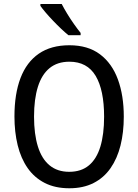

<svg xmlns="http://www.w3.org/2000/svg" viewBox="-20 -957 710 986"><path d="M615.7 -357.9Q615.7 -277.3 598.9 -210Q582 -142.6 547.6 -93.3Q513.2 -43.9 460.4 -17.1Q407.7 9.8 335.9 9.8Q262.7 9.8 209.5 -17.6Q156.2 -44.9 121.8 -94.2Q87.4 -143.6 70.8 -211.2Q54.2 -278.8 54.2 -358.9Q54.2 -474.6 85.4 -556.4Q116.7 -638.2 179.4 -681.4Q242.2 -724.6 336.4 -724.6Q431.6 -724.6 493.4 -678.2Q555.2 -631.8 585.4 -549.3Q615.7 -466.8 615.7 -357.9ZM154.8 -357.9Q154.8 -268.1 174.6 -204.6Q194.3 -141.1 234.6 -107.9Q274.9 -74.7 335.4 -74.7Q397 -74.7 436.5 -107.7Q476.1 -140.6 495.4 -203.9Q514.6 -267.1 514.6 -357.9Q514.6 -494.6 471.2 -567.4Q427.7 -640.1 336.4 -640.1Q274.9 -640.1 234.6 -607.2Q194.3 -574.2 174.6 -511.2Q154.8 -448.2 154.8 -357.9ZM296.9 -936.5Q308.6 -913.6 325.4 -886Q342.3 -858.4 360.6 -832.5Q378.9 -806.6 394 -788.1V-776.4H331.1Q314.9 -789.6 294.4 -808.8Q273.9 -828.1 253.2 -849.9Q232.4 -871.6 215.1 -891.8Q197.8 -912.1 187.5 -926.8V-936.5Z"/></svg>

Font: Open Sans SemiCondensed Medium
Style: Regular
Weight: 500
Width: 4
Designer: Monotype Design Team
Foundry: Monotype Imaging Inc.
Version: Version 3.000